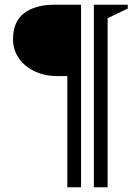

<svg xmlns="http://www.w3.org/2000/svg" viewBox="-20 -680 559 810"><path d="M264 110V-359H223Q169 -359 126.5 -379Q84 -399 59.5 -434.5Q35 -470 35 -514Q35 -590 82.5 -625Q130 -660 207 -660H322V110ZM376 110V-660H519V-644L434 -603V110Z"/></svg>

Font: Spectral SC
Style: Bold
Weight: 700
Designer: Jean-Baptiste Levee
Foundry: Production Type
Version: Version 2.001